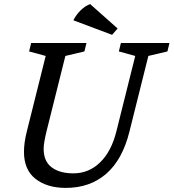

<svg xmlns="http://www.w3.org/2000/svg" viewBox="-20 -910 847 937"><path d="M97 -169Q97 -214 111 -269L203 -637L122 -659L132 -700H402L392 -659L299 -637L207 -269Q193 -211 193 -184Q193 -123 232 -93.5Q271 -64 338 -64Q414 -64 469 -118Q524 -172 548 -269L640 -637L560 -659L570 -700H807L797 -659L704 -637L612 -269Q578 -131 498.5 -62Q419 7 301 7Q210 7 153.5 -37Q97 -81 97 -169ZM338 -811Q351 -837 373 -859Q395 -881 420 -890L554 -771L527 -740Z"/></svg>

Font: Volkhov
Style: Italic
Weight: 400
Italic angle: -12°
Designer: Cyreal (www.cyreal.org)
Foundry: Cyreal (www.cyreal.org)
Version: Version 1.010